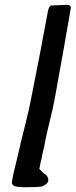

<svg xmlns="http://www.w3.org/2000/svg" viewBox="-20 -767 315 800"><path d="M31 -17C23 10 46 13 84 13C105 13 127 13 148 11C161 10 175 0 181 -11C183 -22 178 -33 171 -39C161 -45 152 -54 144 -63L148 -84C149 -91 151 -98 153 -106C156 -123 160 -139 164 -156C177 -230 197 -291 211 -372C236 -507 259 -641 275 -733C276 -741 271 -747 259 -747C250 -747 232 -746 191 -744C186 -738 181 -730 180 -722C159 -607 134 -477 109 -353C95 -278 68 -185 54 -118C46 -85 36 -47 31 -17Z"/></svg>

Font: Vapor
Style: Obl
Weight: 400
Foundry: Cannot Into Space Fonts
Version: Version 0.179